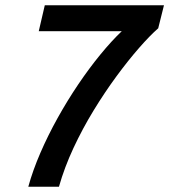

<svg xmlns="http://www.w3.org/2000/svg" viewBox="-20 -713 646 733"><path d="M88 0Q105 -62 134 -129Q163 -196 200 -262.5Q237 -329 278.5 -390.5Q320 -452 363 -504.5Q406 -557 445 -594H128L151 -693H606L584 -605Q552 -577 510.5 -529.5Q469 -482 424.5 -421.5Q380 -361 337.5 -291.5Q295 -222 260.5 -148Q226 -74 205 0Z"/></svg>

Font: Ubuntu Sans SemiBold
Style: Italic
Weight: 600
Italic angle: -13.5°
Designer: Dalton Maag Ltd
Foundry: Dalton Maag Ltd
Version: Version 1.006